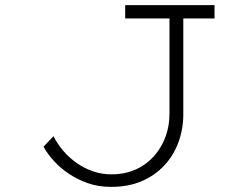

<svg xmlns="http://www.w3.org/2000/svg" viewBox="-20 -720 902 750"><path d="M414 10Q364 10 323 -4.5Q282 -19 248 -42Q214 -65 189 -93Q164 -121 150 -147L189 -188Q204 -158 227 -131Q250 -104 280 -83Q310 -62 344 -50.5Q378 -39 415 -39Q483 -39 534 -70.5Q585 -102 613.5 -156.5Q642 -211 642 -276V-648H469V-700H818V-648H696V-273Q696 -217 677.5 -165.5Q659 -114 622.5 -74.5Q586 -35 534 -12.5Q482 10 414 10Z"/></svg>

Font: Lexend Zetta ExtraLight
Style: Regular
Weight: 250
Version: Version 1.007